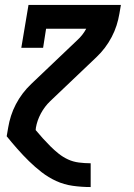

<svg xmlns="http://www.w3.org/2000/svg" viewBox="-20 -550 540 775"><path d="M345 205Q309 205 273.5 200Q238 195 206.5 180.5Q175 166 148 145Q121 124 97 100.5Q73 77 50.5 51.5Q28 26 7 0L13 -35Q17 -59 24.5 -82.5Q32 -106 44 -129Q56 -152 71.5 -172.5Q87 -193 106 -211L292 -388Q303 -398 312 -409.5Q321 -421 328 -434H166L154 -357H66L95 -530H468L462 -495Q458 -471 450.5 -447.5Q443 -424 431 -401Q419 -378 403.5 -357.5Q388 -337 369 -319L183 -142Q160 -120 145 -92Q130 -64 125 -35L124 -25Q138 -8 153 8.5Q168 25 183.5 40.5Q199 56 216.5 70Q234 84 254.5 93.5Q275 103 298.5 106Q322 109 345 109H346V205Z"/></svg>

Font: Iosevka Curly Slab Oblique
Style: Bold
Weight: 700
Italic angle: -9°
Monospace: yes
Designer: Belleve Invis
Foundry: Belleve Invis
Version: Version 11.1.0; ttfautohint (v1.8.3)